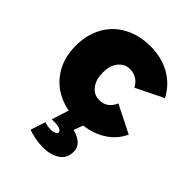

<svg xmlns="http://www.w3.org/2000/svg" viewBox="-222 -670 1027 1027"><g transform="rotate(45 291.5 -156.0)"><path d="M481 -41C516 -64 543 -95 561 -134L404 -213C387 -173 359 -153 318 -153C291 -153 269 -164 253 -186C236 -207 228 -236 228 -271C228 -306 236 -334 253 -355C270 -376 291 -387 318 -387C337 -387 354 -382 369 -373C384 -364 396 -350 405 -333L560 -409C537 -454 503 -489 460 -514C416 -539 366 -551 309 -551C252 -551 203 -539 160 -516C117 -493 83 -460 60 -418C36 -375 24 -326 24 -270C24 -198 44 -138 83 -90C122 -41 176 -11 243 2L212 99H232C248 99 261 101 272 105C283 109 288 115 288 122C288 128 284 133 277 136C269 140 259 142 247 142C228 142 212 139 199 134L171 219C209 232 247 239 285 239C322 239 354 231 380 214C405 197 418 172 418 139C418 98 390 71 335 57L354 4C403 -2 445 -17 481 -41Z"/></g></svg>

Font: Argentum Sans ExtraBold
Style: Regular
Weight: 800
Designer: Julieta Ulanovsky
Foundry: Julieta Ulanovsky
Version: Version 5.001;February 15, 2019;FontCreator 11.5.0.2425 64-b